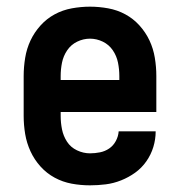

<svg xmlns="http://www.w3.org/2000/svg" viewBox="-20 -548 540 576"><path d="M250 8Q222 8 195 3Q168 -2 144 -15Q120 -28 101.5 -48.5Q83 -69 71.5 -94Q60 -119 55.5 -146Q51 -173 51 -200V-320Q51 -347 55.5 -374.5Q60 -402 71.5 -426.5Q83 -451 101.5 -471.5Q120 -492 144 -505Q168 -518 195.5 -523Q223 -528 250 -528Q277 -528 304.5 -523Q332 -518 356 -505Q380 -492 398.5 -471.5Q417 -451 428.5 -426.5Q440 -402 444.5 -374.5Q449 -347 449 -320V-212H162V-200Q162 -180 166 -160Q170 -140 181 -123Q192 -106 211 -97Q230 -88 250 -88Q265 -88 280 -91Q295 -94 307.5 -102.5Q320 -111 327.5 -125Q335 -139 336 -154H447Q447 -130 440 -107Q433 -84 419 -64Q405 -44 385.5 -30Q366 -16 343.5 -7Q321 2 297.5 5Q274 8 250 8ZM162 -308H338V-320Q338 -340 334 -360Q330 -380 318.5 -397Q307 -414 288.5 -423Q270 -432 250 -432Q230 -432 211.5 -423Q193 -414 181.5 -397Q170 -380 166 -360Q162 -340 162 -320Z"/></svg>

Font: Iosevka Term
Style: Bold
Weight: 700
Monospace: yes
Designer: Belleve Invis
Foundry: Belleve Invis
Version: Version 30.0.1